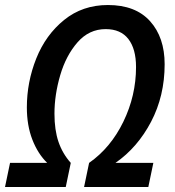

<svg xmlns="http://www.w3.org/2000/svg" viewBox="-46 -745 696 765"><path d="M-6 -96H142Q105 -132 83 -188.5Q61 -245 61 -317Q61 -418 98.5 -512Q136 -606 209.5 -665.5Q283 -725 384 -725Q494 -725 552 -660.5Q610 -596 610 -489Q610 -363 556 -260Q502 -157 414 -96H565L545 0H289L309 -96Q395 -156 445.5 -260Q496 -364 496 -478Q496 -550 465.5 -589.5Q435 -629 375 -629Q309 -629 263 -576.5Q217 -524 194 -445.5Q171 -367 171 -292Q171 -227 187 -180Q203 -133 236 -96L216 0H-26Z"/></svg>

Font: Noto Sans UI NarrowMedium
Style: Italic
Weight: 500
Width: 4
Italic angle: -12°
Designer: Monotype Design Team
Foundry: Monotype Imaging Inc.
Version: Version 1.001